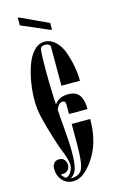

<svg xmlns="http://www.w3.org/2000/svg" viewBox="-146 -1037 670 1101"><g transform="rotate(-15 189.0 -486.0)"><path d="M203 -449Q180 -449 165 -412Q166 -385 173.5 -296.5Q181 -208 181 -161Q181 -87 170 -55Q162 -28 135 -12H145Q177 -12 197 -34Q221 -61 221 -191V-312H331Q331 -129 222 -26Q186 8 145 8Q107 8 82 -20Q57 -48 57 -90Q57 -108 67.5 -121.5Q78 -135 98 -135Q119 -135 129.5 -121.5Q140 -108 140 -90Q140 -72 128 -60Q116 -48 98 -48Q90 -48 86 -49Q94 -32 110 -22Q129 -26 141 -46.5Q153 -67 153 -84Q153 -104 146.5 -126.5Q140 -149 127.5 -180Q115 -211 110 -228Q109 -231 97 -269.5Q85 -308 80 -326Q75 -344 66 -378.5Q57 -413 53.5 -441.5Q50 -470 50 -497Q50 -548 58.5 -600.5Q67 -653 83.5 -700.5Q100 -748 128 -778Q156 -808 192 -808Q228 -808 256.5 -781Q285 -754 300 -711Q315 -668 323 -624.5Q331 -581 331 -539H221V-775Q212 -790 191 -790Q168 -790 162 -775Q157 -742 157 -644Q157 -577 161 -477Q161 -466 163 -444Q171 -454 178 -460Q203 -482 245 -482Q299 -482 318 -442Q331 -415 331 -371H221V-430Q221 -449 203 -449ZM252 -903V-864H245L80 -935V-980H87Z"/></g></svg>

Font: Oglavie Unicode
Style: Normal
Weight: 400
Version: Version 1.1